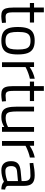

<svg xmlns="http://www.w3.org/2000/svg" viewBox="1125 -1818 704 2994"><g transform="rotate(90 1477.0 -321.0)"><path d="M98 -172V-435H27V-500H98V-653H172V-500H331V-435H172V-196Q172 -140 176 -112.5Q180 -85 195.5 -70.5Q211 -56 244 -56L333 -62L338 0Q267 11 231 11Q180 11 151.5 -5.5Q123 -22 110.5 -61.5Q98 -101 98 -172Z M401 -247Q401 -342 422 -399.5Q443 -457 490 -483.5Q537 -510 615 -510Q694 -510 740.5 -483Q787 -456 808 -399Q829 -342 829 -247Q829 -155 809 -99Q789 -43 742.5 -16.5Q696 10 615 10Q535 10 488 -16.5Q441 -43 421 -99Q401 -155 401 -247ZM752 -247Q752 -325 740 -367Q728 -409 699 -427Q670 -445 616 -445Q562 -445 532.5 -427Q503 -409 490.5 -367Q478 -325 478 -247Q478 -174 489.5 -133Q501 -92 530.5 -73.5Q560 -55 616 -55Q671 -55 700 -73.5Q729 -92 740.5 -132.5Q752 -173 752 -247Z M951 -500H1025V-432Q1111 -491 1208 -511V-435Q1169 -427 1123.5 -410.5Q1078 -394 1051 -380L1026 -367V0H951Z M1323 -172V-435H1252V-500H1323V-653H1397V-500H1556V-435H1397V-196Q1397 -140 1401 -112.5Q1405 -85 1420.5 -70.5Q1436 -56 1469 -56L1558 -62L1563 0Q1492 11 1456 11Q1405 11 1376.5 -5.5Q1348 -22 1335.5 -61.5Q1323 -101 1323 -172Z M1643 -239V-500H1718V-240Q1718 -165 1726 -127Q1734 -89 1755 -73Q1776 -57 1820 -57Q1888 -57 1960 -94V-500H2035V0H1960V-35Q1919 -11 1884 -0.5Q1849 10 1804 10Q1740 10 1705.5 -13.5Q1671 -37 1657 -90Q1643 -143 1643 -239Z M2179 -500H2253V-432Q2339 -491 2436 -511V-435Q2397 -427 2351.5 -410.5Q2306 -394 2279 -380L2254 -367V0H2179Z M2493 -141Q2493 -213 2529.5 -248Q2566 -283 2646 -291L2803 -306V-349Q2803 -444 2721 -444Q2640 -444 2524 -431L2521 -488Q2628 -510 2716 -510Q2801 -510 2839.5 -471.5Q2878 -433 2878 -349V-93Q2881 -56 2936 -49L2933 10Q2854 10 2814 -30Q2725 10 2634 10Q2565 10 2529 -29Q2493 -68 2493 -141ZM2780 -76 2803 -84V-249L2655 -235Q2610 -231 2590 -209Q2570 -187 2570 -145Q2570 -53 2646 -53Q2713 -53 2780 -76Z"/></g></svg>

Font: Cairo
Style: Regular
Weight: 400
Designer: Mohamed Gaber, the designers of Titillium
Foundry: Kief Type Foundry
Version: Version 2.009; ttfautohint (v1.5.33-1714) -l 8 -r 50 -G 200 